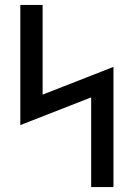

<svg xmlns="http://www.w3.org/2000/svg" viewBox="-20 -755 540 775"><path d="M348 0V-362L62 -250V-735H152V-373L438 -485V0Z"/></svg>

Font: Iosevka Curly Medium
Style: Regular
Weight: 500
Monospace: yes
Designer: Belleve Invis
Foundry: Belleve Invis
Version: Version 22.1.2; ttfautohint (v1.8.4)